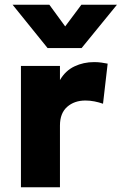

<svg xmlns="http://www.w3.org/2000/svg" viewBox="-20 -787 512 807"><path d="M68 0V-510H232V-450.5Q255 -490 293 -508Q331 -526 375.5 -526Q392.5 -526 406 -524Q419.5 -522 432.5 -519.5L413 -351Q396 -357 377 -360.8Q358 -364.5 339 -364.5Q292.5 -364.5 262.2 -337.8Q232 -311 232 -259.5V0ZM180 -585 33 -767H187.5L254 -676L322 -767H471.5L323 -585Z"/></svg>

Font: Geologica Cursive
Style: Bold
Weight: 700
Designer: Sindre Bremnes, Frode Helland
Foundry: Monokrom Skriftforlag AS
Version: Version 1.010;gftools[0.9.28]